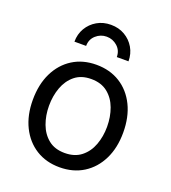

<svg xmlns="http://www.w3.org/2000/svg" viewBox="-142 -878 884 994"><g transform="rotate(20 300.0 -380.5)"><path d="M299.3 11.7Q225.1 11.7 169.2 -23.4Q113.3 -58.6 82 -122.1Q50.8 -185.5 50.8 -269.5Q50.8 -355 82 -418.7Q113.3 -482.4 169.2 -517.6Q225.1 -552.7 299.3 -552.7Q374 -552.7 430.2 -517.6Q486.3 -482.4 517.6 -418.7Q548.8 -355 548.8 -269.5Q548.8 -185.5 517.6 -122.1Q486.3 -58.6 430.2 -23.4Q374 11.7 299.3 11.7ZM299.3 -66.9Q354.5 -66.9 390.1 -95.2Q425.8 -123.5 442.9 -169.7Q460 -215.8 460 -269.5Q460 -323.7 442.9 -370.4Q425.8 -417 390.1 -445.6Q354.5 -474.1 299.3 -474.1Q244.6 -474.1 209.5 -445.6Q174.3 -417 157.2 -370.6Q140.1 -324.2 140.1 -269.5Q140.1 -215.8 157.2 -169.7Q174.3 -123.5 209.5 -95.2Q244.6 -66.9 299.3 -66.9ZM299.3 -772.9Q342.3 -772.9 375.7 -753.4Q409.2 -733.9 428.7 -700.7Q448.2 -667.5 448.2 -626H383.8Q383.8 -662.1 358.4 -684.8Q333 -707.5 299.3 -707.5Q265.6 -707.5 240.2 -684.8Q214.8 -662.1 214.8 -626H150.4Q150.4 -667.5 169.9 -700.7Q189.5 -733.9 223.1 -753.4Q256.8 -772.9 299.3 -772.9Z"/></g></svg>

Font: Inter Variable
Style: Regular
Weight: 400
Designer: Rasmus Andersson
Foundry: rsms
Version: Version 4.001;git-9221beed3